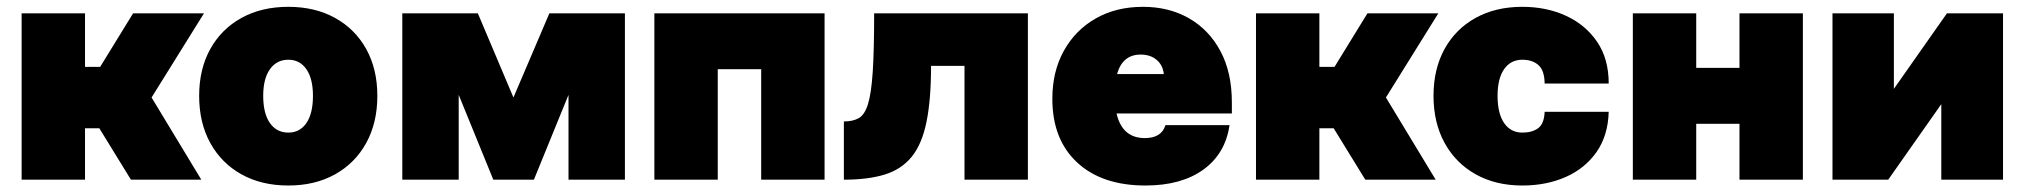

<svg xmlns="http://www.w3.org/2000/svg" viewBox="-20 -540 6084 577"><path d="M45 -500H235.5V-339H281L380 -500H593L435.5 -247L585 0H373.5L278.5 -154.5H235.5V0H45Z M578.5 -252Q578.5 -332.5 612 -392.8Q645.5 -453 705.8 -486.2Q766 -519.5 846.5 -519.5Q926.5 -519.5 986.8 -486.2Q1047 -453 1080.5 -392.8Q1114 -332.5 1114 -252Q1114 -171 1080.5 -110.2Q1047 -49.5 986.8 -16Q926.5 17.5 846.5 17.5Q766 17.5 705.8 -16Q645.5 -49.5 612 -110.2Q578.5 -171 578.5 -252ZM920.5 -252Q920.5 -303.5 900.8 -332Q881 -360.5 846.5 -360.5Q811.5 -360.5 791.2 -332Q771 -303.5 771 -252Q771 -199 791.2 -170.2Q811.5 -141.5 846.5 -141.5Q881 -141.5 900.8 -170.2Q920.5 -199 920.5 -252Z M1584.5 0H1462.5L1358.5 -255V0H1189V-500H1416L1523 -247L1631 -500H1858V0H1688.5V-255Z M1946.5 -500H2458V0H2267.5V-332H2137V0H1946.5Z M2607 -500H3069V0H2878.5V-342H2778Q2778 -240 2764.2 -173.2Q2750.5 -106.5 2719.8 -68.8Q2689 -31 2638.8 -15.5Q2588.5 0 2516 0V-175Q2543 -175 2560.8 -185Q2578.5 -195 2588.5 -227.2Q2598.5 -259.5 2602.8 -324.8Q2607 -390 2607 -500Z M3142.5 -243Q3142.5 -325 3177 -387.2Q3211.5 -449.5 3272.8 -484.5Q3334 -519.5 3415 -519.5Q3493 -519.5 3553.2 -485Q3613.5 -450.5 3647.8 -386.2Q3682 -322 3682 -232.5V-199H3335.5Q3352.5 -125 3420.5 -125Q3470.5 -125 3482.5 -164H3675Q3662.5 -78 3596.2 -30.2Q3530 17.5 3422.5 17.5Q3291.5 17.5 3217 -51.8Q3142.5 -121 3142.5 -243ZM3408 -376Q3353.5 -376 3337 -317.5H3477.5Q3474.5 -344.5 3455.8 -360.2Q3437 -376 3408 -376Z M3754.5 -500H3945V-339H3990.5L4089.5 -500H4302.5L4145 -247L4294.5 0H4083L3988 -154.5H3945V0H3754.5Z M4288 -252Q4288 -332.5 4321.2 -392.8Q4354.5 -453 4414.5 -486.2Q4474.5 -519.5 4555 -519.5Q4627.5 -519.5 4686.2 -492.5Q4745 -465.5 4779.8 -414.2Q4814.5 -363 4814.5 -289H4622Q4621.5 -328.5 4603.2 -344.5Q4585 -360.5 4555 -360.5Q4520 -360.5 4500.2 -332.2Q4480.5 -304 4480.5 -252Q4480.5 -199 4500.2 -170.2Q4520 -141.5 4555 -141.5Q4584.5 -141.5 4602.5 -154.8Q4620.5 -168 4622 -204H4814.5Q4812.5 -132.5 4777.8 -83Q4743 -33.5 4685 -8Q4627 17.5 4555 17.5Q4475 17.5 4415 -16Q4355 -49.5 4321.5 -110.2Q4288 -171 4288 -252Z M4887 -500H5077.5V-336H5207.5V-500H5398V0H5207.5V-168H5077.5V0H4887Z M5671.5 -500V-273L5831 -500H5999.5V0H5814V-227L5654.5 0H5487V-500Z"/></svg>

Font: Overused Grotesk Black
Style: Regular
Weight: 900
Version: Version 0.004